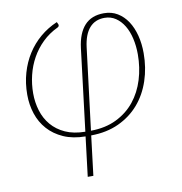

<svg xmlns="http://www.w3.org/2000/svg" viewBox="-77 -573 779 824"><g transform="rotate(-10 312.0 -161.0)"><path d="M71 -214.5Q71 -175.5 82 -139.2Q93 -103 116.5 -75.2Q140 -47.5 176.2 -31Q212.5 -14.5 263 -14L306.5 -370.5Q314.5 -434.5 344.8 -467.8Q375 -501 429.5 -501Q462.5 -501 488.2 -485.5Q514 -470 531.8 -443Q549.5 -416 558.8 -380Q568 -344 568 -303Q568 -239 549.2 -183Q530.5 -127 494.5 -85.2Q458.5 -43.5 405.8 -19Q353 5.5 285 6L264 178.5H239.5L260.5 6Q205.5 5.5 165 -12.5Q124.5 -30.5 97.8 -60.5Q71 -90.5 58 -130Q45 -169.5 45 -213.5Q45 -263.5 57.8 -307.8Q70.5 -352 93.8 -388.5Q117 -425 150 -453Q183 -481 224 -498.5L229 -488Q230.5 -484.5 228.8 -480.5Q227 -476.5 223 -475Q185 -457 156.5 -429.2Q128 -401.5 109 -367.2Q90 -333 80.5 -294Q71 -255 71 -214.5ZM287.5 -14Q351 -14.5 399 -38Q447 -61.5 478.8 -101Q510.5 -140.5 526.5 -192.5Q542.5 -244.5 542.5 -302Q542.5 -338.5 535 -371.2Q527.5 -404 512.8 -428.2Q498 -452.5 476.8 -466.8Q455.5 -481 428.5 -481Q387.5 -481 363 -453.2Q338.5 -425.5 331.5 -370.5Z"/></g></svg>

Font: Lato Thin
Style: Italic
Weight: 200
Italic angle: -7°
Designer: Lukasz Dziedzic
Foundry: tyPoland Lukasz Dziedzic
Version: Version 2.007; 2014-02-27